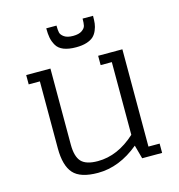

<svg xmlns="http://www.w3.org/2000/svg" viewBox="-115 -880 927 995"><g transform="rotate(-15 348.0 -382.5)"><path d="M120 -572H60V-522H120V-163Q120 -70 157.5 -28Q195 14 289 14Q404 14 509 -73L529 0H636V-50H576V-572H506H446V-522H506V-132Q411 -45 304 -45Q241 -45 215.5 -72.5Q190 -100 190 -164V-572ZM474 -779Q474 -755 472 -738Q470 -721 462 -702Q454 -683 441 -671Q428 -659 404.5 -651.5Q381 -644 348 -644Q308 -644 281.5 -654.5Q255 -665 243 -686Q231 -707 227 -728Q223 -749 223 -779H278Q278 -755 281 -741.5Q284 -728 300.5 -716.5Q317 -705 348 -705Q379 -705 395.5 -716.5Q412 -728 415 -741.5Q418 -755 418 -779Z"/></g></svg>

Font: Glegoo
Style: Regular
Weight: 400
Version: Version 2.0.1; ttfautohint (v0.9) -r 48 -G 60